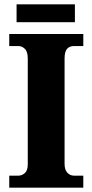

<svg xmlns="http://www.w3.org/2000/svg" viewBox="-20 -872 429 892"><path d="M23 0V-56H66Q82 -56 95.5 -68Q109 -80 109 -109V-600Q109 -632 95.5 -645Q82 -658 66 -658H23V-714H367V-658H323Q303 -658 291.5 -645Q280 -632 280 -600V-111Q280 -83 293 -69.5Q306 -56 323 -56H367V0ZM57 -769V-852H328V-769Z"/></svg>

Font: Noto Serif SemiCondensed ExtraBold
Style: Regular
Weight: 800
Width: 4
Designer: Monotype Design Team
Foundry: Monotype Imaging Inc.
Version: Version 2.015